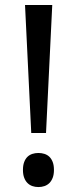

<svg xmlns="http://www.w3.org/2000/svg" viewBox="-20 -734 309 768"><path d="M164.1 -202.1H105L80.1 -713.9H189ZM71.8 -54.2Q71.8 -72.8 76.7 -85.7Q81.5 -98.6 89.8 -106.7Q98.1 -114.7 109.4 -118.4Q120.6 -122.1 133.8 -122.1Q146.5 -122.1 158 -118.4Q169.4 -114.7 177.7 -106.7Q186 -98.6 190.9 -85.7Q195.8 -72.8 195.8 -54.2Q195.8 -36.1 190.9 -23.2Q186 -10.3 177.7 -2Q169.4 6.3 158 10.3Q146.5 14.2 133.8 14.2Q120.6 14.2 109.4 10.3Q98.1 6.3 89.8 -2Q81.5 -10.3 76.7 -23.2Q71.8 -36.1 71.8 -54.2Z"/></svg>

Font: Noto Sans Khmer UI
Style: Regular
Weight: 400
Designer: Danh Hong
Foundry: Danh Hong
Version: Version 1.03